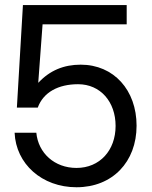

<svg xmlns="http://www.w3.org/2000/svg" viewBox="-20 -748 617 777"><path d="M289.6 9.8C435.1 9.8 532.7 -92.8 532.7 -239.3C532.7 -383.3 440.4 -486.3 306.6 -486.3C238.3 -486.3 181.6 -462.9 135.7 -413.6H134.8L152.3 -649.4H492.7V-727.5H72.8L48.3 -312.5H132.8C155.3 -374.5 215.8 -407.2 295.9 -407.2C386.2 -407.2 447.8 -336.4 447.8 -238.3C447.8 -139.6 383.8 -68.4 289.6 -68.4C200.7 -68.4 134.8 -128.4 127 -210.9H39.1C44.4 -85 149.4 9.8 289.6 9.8Z"/></svg>

Font: Raveo Display Display
Style: Regular
Weight: 400
Designer: Jakub Foglar, Rasmus Andersson (Inter)
Foundry: Jakubfoglar.com
Version: Version 1.100;Glyphs 3.2.3 (3260)